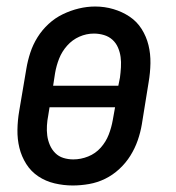

<svg xmlns="http://www.w3.org/2000/svg" viewBox="-20 -561 540 589"><path d="M203 8Q175 8 147.5 1.5Q120 -5 97.5 -20Q75 -35 60.5 -58Q46 -81 39.5 -107.5Q33 -134 33.5 -163Q34 -192 39 -221L61 -351Q65 -375 73 -399.5Q81 -424 95 -446.5Q109 -469 129 -487.5Q149 -506 173 -517.5Q197 -529 222 -535Q247 -541 272 -541Q301 -541 328 -533Q355 -525 377.5 -510Q400 -495 414.5 -472Q429 -449 435.5 -422.5Q442 -396 441.5 -367Q441 -338 436 -309L415 -179Q411 -155 402.5 -130.5Q394 -106 380 -83.5Q366 -61 346 -42.5Q326 -24 302.5 -12.5Q279 -1 253.5 3.5Q228 8 203 8ZM143 -298H343L348 -323Q350 -338 351 -354.5Q352 -371 350 -386Q348 -401 342 -415Q336 -429 325 -439Q314 -449 299 -453.5Q284 -458 268 -458Q245 -458 223.5 -448.5Q202 -439 186 -421Q170 -403 161.5 -381.5Q153 -360 149 -337ZM205 -72Q228 -72 250.5 -81Q273 -90 289 -108Q305 -126 313.5 -148Q322 -170 326 -193L333 -232H132L128 -207Q125 -192 124 -176Q123 -160 125 -145Q127 -130 133 -116Q139 -102 149.5 -91.5Q160 -81 174.5 -76.5Q189 -72 205 -72Z"/></svg>

Font: Iosevka Slab Medium Oblique
Style: Regular
Weight: 500
Italic angle: -9°
Monospace: yes
Designer: Belleve Invis
Foundry: Belleve Invis
Version: Version 11.1.1; ttfautohint (v1.8.3)